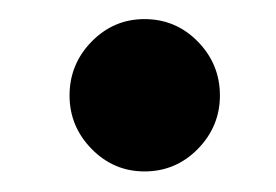

<svg xmlns="http://www.w3.org/2000/svg" viewBox="-20 -502 282 196"><path d="M127.5 -327Q96 -327 73.5 -350Q51 -373 51 -404.5Q51 -436.5 73.5 -459.5Q96 -482.5 127.5 -482.5Q159.5 -482.5 182 -459.5Q204.5 -436.5 204.5 -404.5Q204.5 -373 182 -350Q159.5 -327 127.5 -327Z"/></svg>

Font: Imbue 10pt Black
Style: Regular
Weight: 900
Designer: Tyler Finck
Foundry: Etcetera Type Company
Version: Version 1.102; ttfautohint (v1.8.3)